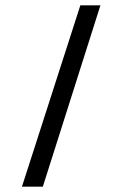

<svg xmlns="http://www.w3.org/2000/svg" viewBox="-20 -672 455 717"><path d="M280 -652H355L140 25H62Z"/></svg>

Font: BM HANNA Air
Style: Regular
Weight: 400
Designer: Woowa Brothers : Cheoljun Lim; Soyoung Lee; Taehyun Cha; Byungsun Park; Minjin Kim; Hyesun Chae; Myungsoo Han; Bongjin K
Foundry: Sandoll Communications Inc.
Version: Version 1.000;PS 1;hotconv 16.6.51;makeotf.lib2.5.65220